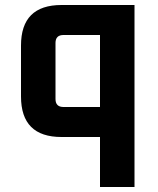

<svg xmlns="http://www.w3.org/2000/svg" viewBox="-20 -548 630 768"><path d="M64 -162V-366Q64 -528 226 -528H518V200H380V0H226Q64 0 64 -162ZM202 -152Q202 -120 234 -120H380V-408H234Q202 -408 202 -376Z"/></svg>

Font: Oxanium ExtraLight
Style: Bold
Weight: 700
Version: Version 2.000